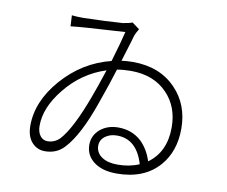

<svg xmlns="http://www.w3.org/2000/svg" viewBox="-83 -855 1167 988"><g transform="rotate(10 500.0 -361.0)"><path d="M501 -37Q532 -17 582 -17Q645 -17 695 -39Q658 -164 555 -164Q518 -164 493 -145Q468 -126 468 -96Q468 -59 501 -37ZM169 -91Q184 -73 206 -73Q243 -73 270 -100Q327 -162 392 -338Q412 -391 443 -485Q318 -445 233 -339Q153 -240 153 -145Q153 -111 169 -91ZM106 -137Q106 -264 208 -381Q312 -500 460 -537Q492 -644 504 -696Q488 -695 442 -692Q281 -683 221 -676L218 -733Q242 -730 278 -730Q399 -733 482 -739Q517 -744 532 -751L571 -722L570 -721Q557 -699 552 -686Q549 -676 542 -651Q522 -586 510 -547Q537 -551 570 -551Q710 -551 794 -464Q874 -382 874 -255Q874 -137 807 -60Q729 29 585 29Q510 29 466 -4.5Q422 -38 422 -93Q422 -142 461 -175Q499 -206 554 -206Q626 -206 675 -161Q715 -123 735 -61Q824 -125 824 -254Q824 -361 758 -430Q688 -504 567 -504Q530 -504 495 -498Q473 -425 433 -313Q371 -135 303 -63Q264 -20 202 -20Q162 -20 135 -49Q106 -80 106 -137Z"/></g></svg>

Font: Source Han Sans Light
Style: Regular
Weight: 300
Designer: Ryoko NISHIZUKA Ë•øÂ°öÊ∂ºÂ≠ê (kana & ideographs); Paul D. Hunt (Latin, Greek & Cyrillic); Wenlong ZHANG Âº†ÊñáÈæô (bopom
Foundry: Adobe Systems Incorporated
Version: Version 1.004;PS 1.004;hotconv 1.0.82;makeotf.lib2.5.63406; 